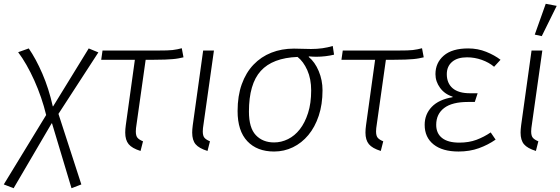

<svg xmlns="http://www.w3.org/2000/svg" viewBox="-67 -790 2963 1015"><path d="M214 -228 402 -534 453 -513 242 -188 363 185 311 205 208 -138H206L5 205L-47 185L177 -182Q166 -228 150 -274.5Q134 -321 114.5 -364.5Q95 -408 73 -446.5Q51 -485 29 -514L85 -534Q123 -479 157 -400.5Q191 -322 212 -228Z M703 -474 655 -134Q653 -122 652 -112.5Q651 -103 651 -95Q651 -72 660 -61.5Q669 -51 689 -43L676 8Q631 -6 613 -28Q595 -50 595 -89Q595 -107 598 -128L646 -474H468L475 -523H776Q799 -523 815.5 -523.5Q832 -524 845.5 -525.5Q859 -527 870.5 -529.5Q882 -532 894 -535L903 -487Q890 -484 877 -481.5Q864 -479 846.5 -477.5Q829 -476 805 -475Q781 -474 746 -474Z M1064 -523 1009 -134Q1007 -122 1006 -112.5Q1005 -103 1005 -95Q1005 -72 1014 -61.5Q1023 -51 1043 -43L1030 8Q985 -6 967 -27.5Q949 -49 949 -89Q949 -105 952 -128L1007 -523Z M1565 -489Q1598 -462 1618 -414Q1638 -366 1638 -313Q1638 -238 1618 -178Q1598 -118 1563 -76Q1528 -34 1481.5 -11.5Q1435 11 1382 11Q1292 11 1240.5 -43.5Q1189 -98 1189 -203Q1189 -283 1211 -344.5Q1233 -406 1273 -448Q1313 -490 1367.5 -511.5Q1422 -533 1487 -533Q1510 -533 1532 -532Q1554 -531 1577 -531Q1609 -531 1637.5 -535Q1666 -539 1692 -547L1699 -501Q1679 -496 1654.5 -493Q1630 -490 1606 -490Q1597 -490 1586 -490.5Q1575 -491 1566 -492ZM1578 -312Q1578 -373 1557.5 -419Q1537 -465 1506 -489Q1374 -484 1311.5 -415Q1249 -346 1249 -200Q1249 -114 1285.5 -75.5Q1322 -37 1382 -37Q1420 -37 1455.5 -54.5Q1491 -72 1518 -106.5Q1545 -141 1561.5 -192.5Q1578 -244 1578 -312Z M1973 -474 1925 -134Q1923 -122 1922 -112.5Q1921 -103 1921 -95Q1921 -72 1930 -61.5Q1939 -51 1959 -43L1946 8Q1901 -6 1883 -28Q1865 -50 1865 -89Q1865 -107 1868 -128L1916 -474H1738L1745 -523H2046Q2069 -523 2085.5 -523.5Q2102 -524 2115.5 -525.5Q2129 -527 2140.5 -529.5Q2152 -532 2164 -535L2173 -487Q2160 -484 2147 -481.5Q2134 -479 2116.5 -477.5Q2099 -476 2075 -475Q2051 -474 2016 -474Z M2545 -437Q2518 -460 2480 -473.5Q2442 -487 2402 -487Q2351 -487 2323 -463Q2295 -439 2295 -398Q2295 -350 2326 -323.5Q2357 -297 2418 -297H2458L2443 -251H2407Q2323 -251 2281 -219Q2239 -187 2239 -130Q2239 -85 2270 -60.5Q2301 -36 2361 -36Q2412 -36 2452 -51Q2492 -66 2527 -90L2553 -52Q2513 -24 2464.5 -6.5Q2416 11 2357 11Q2272 11 2225 -26.5Q2178 -64 2178 -130Q2178 -186 2215.5 -225Q2253 -264 2325 -276L2326 -279Q2284 -292 2259.5 -325.5Q2235 -359 2235 -398Q2235 -458 2279 -496Q2323 -534 2408 -534Q2459 -534 2503.5 -516Q2548 -498 2579 -474Z M2800 -523 2745 -134Q2743 -122 2742 -112.5Q2741 -103 2741 -95Q2741 -72 2750 -61.5Q2759 -51 2779 -43L2766 8Q2721 -6 2703 -27.5Q2685 -49 2685 -89Q2685 -105 2688 -128L2743 -523ZM2760 -607 2818 -770 2876 -759 2797 -599Z"/></svg>

Font: Glekhifnjqigglhiwekvrgaqftz
Style: Regular
Weight: 300
Italic angle: -8°
Designer: Carrois Corporate & Edenspiekermann
Foundry: Carrois Corporate GbR & Edenspiekermann AG
Version: Version 2.001